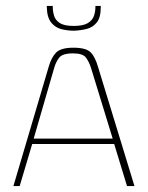

<svg xmlns="http://www.w3.org/2000/svg" viewBox="-20 -624 497 644"><path d="M25 0 143 -399Q152 -431 168 -447.5Q184 -464 226 -464Q268 -464 283.5 -449Q299 -434 309 -399L431 0H406L363 -141H88L46 0ZM93 -159H358L285 -397Q279 -416 268.5 -430.5Q258 -445 225 -445Q189 -445 178 -430Q167 -415 162 -397ZM229 -521Q207 -521 186.5 -526Q166 -531 152 -548Q138 -565 137 -599V-604H157V-600Q157 -586 161.5 -571Q166 -556 181 -546.5Q196 -537 227 -537Q259 -537 274.5 -546.5Q290 -556 295 -570.5Q300 -585 300 -600V-604H318V-600Q318 -565 304.5 -548.5Q291 -532 271 -527Q251 -522 229 -521Z"/></svg>

Font: Genos Thin Thin
Style: Regular
Weight: 250
Version: Version 1.010